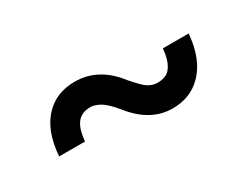

<svg xmlns="http://www.w3.org/2000/svg" viewBox="-37 -568 642 504"><g transform="rotate(-30 284.5 -316.0)"><path d="M194.5 -411.3Q139.8 -411.3 105.8 -376.8Q66.7 -338 61.3 -261.7H139.7Q143.2 -301.8 158.5 -318.2Q172.3 -333 196.5 -333Q207.8 -333 222.7 -325.5Q240.5 -316 263.2 -288.3Q315.3 -221.5 383 -221.7Q436.2 -221.8 470.2 -255.5Q510.8 -295 517 -371.3H438.7Q435.5 -332 419.5 -314Q407.5 -300 381.8 -300Q359.3 -300 339.8 -320.2Q335 -325.3 329.3 -331.2Q323.7 -337.2 317.3 -344.5Q266.5 -411.3 194.5 -411.3Z"/></g></svg>

Font: Unageo Variable
Style: Regular
Weight: 300
Designer: Richard Sepsi
Foundry: Richard Sepsi
Version: Version 2.200